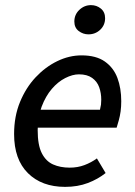

<svg xmlns="http://www.w3.org/2000/svg" viewBox="-20 -717 525 749"><path d="M234 12Q143 12 89 -41.5Q35 -95 35 -194Q35 -263 58 -319Q81 -375 119 -415.5Q157 -456 203.5 -478.5Q250 -501 298 -501Q355 -501 389 -477Q423 -453 438 -413Q453 -373 453 -322Q453 -301 450.5 -282.5Q448 -264 443.5 -248Q439 -232 435 -219H103L111 -289H370Q373 -301 374 -309Q375 -317 375 -328Q375 -354 367 -376.5Q359 -399 339.5 -413Q320 -427 288 -427Q263 -427 234.5 -412.5Q206 -398 182 -370Q158 -342 142.5 -301Q127 -260 127 -209Q127 -151 143 -119.5Q159 -88 187 -75.5Q215 -63 252 -63Q283 -63 309.5 -73Q336 -83 358 -99L392 -42Q362 -18 322.5 -3Q283 12 234 12ZM325 -583Q304 -583 287 -596Q270 -609 270 -633Q270 -660 289.5 -678.5Q309 -697 335 -697Q357 -697 373.5 -683.5Q390 -670 390 -646Q390 -619 371 -601Q352 -583 325 -583Z"/></svg>

Font: Source Sans 3 ExtraLight Medium
Style: Italic
Weight: 500
Italic angle: -11°
Version: Version 3.052;hotconv 1.1.0;makeotfexe 2.6.0